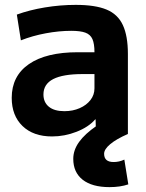

<svg xmlns="http://www.w3.org/2000/svg" viewBox="-20 -550 600 788"><path d="M193.6 10Q116.7 10 72.4 -32.8Q28.1 -75.7 28.1 -148.4Q28.1 -238.1 98.7 -286.9Q169.4 -335.6 299.1 -335.6H367.7Q367.7 -370.6 359.3 -389.6Q350.9 -408.5 330.3 -416Q309.7 -423.5 272.4 -423.5Q222.5 -423.5 168.1 -413.4Q113.7 -403.3 65.7 -384.4L49.1 -490.1Q100.8 -509 164.2 -519.5Q227.6 -530 290.9 -530Q370.8 -530 417.1 -510.8Q463.5 -491.7 484.2 -447.1Q504.9 -402.5 504.9 -328.4V0H373.8L372.4 -59.9H370.7Q343.2 -28.3 294.2 -9.2Q245.3 10 193.6 10ZM244.2 -93.7Q278.9 -93.7 307 -106.1Q335.1 -118.4 351.4 -139.6Q367.7 -160.7 367.7 -187.4V-246H319.1Q238.3 -246 198.3 -225.4Q158.3 -204.7 158.3 -162.3Q158.3 -130.1 180.6 -111.9Q203 -93.7 244.2 -93.7ZM429.6 218Q358 218 319.3 187.7Q280.7 157.3 280.7 102Q280.7 66 304.5 32.7Q328.4 -0.6 377 -34L504.6 0Q457.3 20.7 432.3 41.7Q407.3 62.7 407.3 81Q407.3 115 446.3 115Q469.3 115 490.3 105L506.6 206.7Q473 218 429.6 218Z"/></svg>

Font: M PLUS 1 Thin
Style: Regular
Weight: 100
Designer: Coji Morishita
Foundry: UNDERFOREST DESIGN
Version: Version 1.001